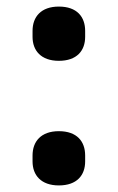

<svg xmlns="http://www.w3.org/2000/svg" viewBox="-20 -553 359 584"><path d="M159 -368C214 -368 239 -399 239 -441V-459C239 -502 214 -533 159 -533C105 -533 79 -502 79 -459V-441C79 -399 105 -368 159 -368ZM159 11C214 11 239 -20 239 -62V-80C239 -123 214 -154 159 -154C105 -154 79 -123 79 -80V-62C79 -20 105 11 159 11Z"/></svg>

Font: IBM Plex Thai SemiBold
Style: Regular
Weight: 600
Designer: Mike Abbink, Paul van der Laan, Pieter van Rosmalen, Ben Mitchell, Mark Frömberg
Foundry: Bold Monday
Version: Version 1.0